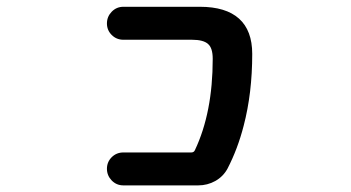

<svg xmlns="http://www.w3.org/2000/svg" viewBox="-20 -568 1040 569"><path d="M345.7 -18.6Q325.2 -18.6 311 -33.2Q296.9 -47.9 296.9 -67.9Q296.9 -87.9 311 -102.1Q325.2 -116.2 345.7 -116.2H546.9Q554.7 -116.2 557.6 -123Q610.4 -234.4 610.4 -393.6Q610.4 -425.8 596.7 -437.5Q583 -450.2 548.8 -450.2H345.7Q325.2 -450.2 311 -464.4Q296.9 -478.5 296.9 -498.5Q296.9 -518.6 311 -533.2Q325.2 -547.9 345.7 -547.9H572.3Q649.4 -547.9 688.5 -512.7Q727.5 -477.5 727.5 -408.2Q727.5 -292 702.1 -195.3Q684.6 -127 654.3 -68.4Q641.6 -44.9 618.2 -31.7Q594.7 -18.6 567.4 -18.6Z"/></svg>

Font: Rounded Mgen+ 1mn medium
Style: Regular
Weight: 500
Designer: [Source Han Sans]
Ryoko NISHIZUKA  (kana & ideographs); Paul D. Hunt (Latin, Greek & Cyrillic); Wenlong ZHANG  (bopomofo
Version: Version 1.059.20150602